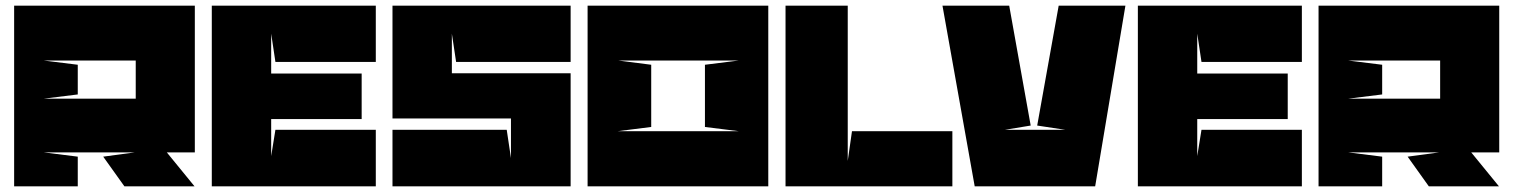

<svg xmlns="http://www.w3.org/2000/svg" viewBox="-20 -659 5352 679"><path d="M460 -445V-310H134L255 -325V-430L134 -445H460ZM456 -120 345 -105 420 0H668L570 -120H669V-639C459 -639 240 -639 30 -639V0H255V-105L135 -120H456Z M939 -107V-238H1259V-399H939V-540L954 -440H1309V-639H729V0H1309V-200H954Z M1368 -639V-240H1787V-100L1772 -200H1368V0H1998V-400H1578V-540L1593 -440H1998V-639H1368Z M2166 -445H2593L2473 -430V-210L2593 -195H2164L2283 -210V-430L2166 -445ZM2697 0V-639H2058V0H2697Z M2993 -195 2978 -90V-639H2758V0H3348V-195H2993Z M3534 -200 3625 -215 3549 -639H3313L3427 0H3853L3960 -639H3724L3648 -215L3747 -200H3534Z M4214 -107V-238H4534V-399H4214V-540L4229 -440H4584V-639H4004V0H4584V-200H4229Z M5073 -445V-310H4747L4868 -325V-430L4747 -445H5073ZM5069 -120 4958 -105 5033 0H5281L5183 -120H5282V-639C5072 -639 4853 -639 4643 -639V0H4868V-105L4748 -120H5069Z"/></svg>

Font: Banana Brick
Style: Regular
Weight: 400
Designer: artmaker
Foundry: artmaker
Version: Version 4.000 2011 initial release